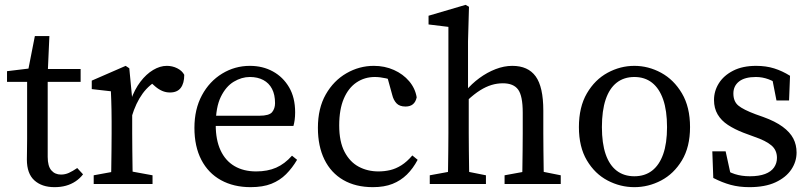

<svg xmlns="http://www.w3.org/2000/svg" viewBox="-20 -760 3349 793"><path d="M134 -422V-475H313V-422ZM205 13Q153 13 122 -15Q91 -43 91 -101Q91 -120 91.5 -138.5Q92 -157 92 -186V-422H9V-466L133 -481L92 -448L124 -611H184L177 -455V-435V-112Q177 -74 192 -56.5Q207 -39 232 -39Q249 -39 264.5 -46Q280 -53 299 -66L323 -40Q310 -23 292 -11Q274 1 252.5 7Q231 13 205 13Z M367 0V-36L476 -56H501L610 -36V0ZM438 0Q439 -23 439.5 -60.5Q440 -98 440.5 -138.5Q441 -179 441 -210V-258Q441 -286 440.5 -306.5Q440 -327 439.5 -345Q439 -363 438 -383L359 -392V-427L499 -488L514 -478L526 -353V-351V-210Q526 -179 526.5 -138.5Q527 -98 527.5 -60.5Q528 -23 529 0ZM524 -278 509 -346H520Q536 -391 560 -422.5Q584 -454 612.5 -471Q641 -488 669 -488Q692 -488 712 -478Q732 -468 741 -451Q741 -416 726.5 -397Q712 -378 682 -378Q665 -378 650 -384.5Q635 -391 621 -403L594 -427L643 -436Q597 -412 569 -373.5Q541 -335 524 -278Z M1015 13Q945 13 892.5 -16Q840 -45 811.5 -100Q783 -155 783 -232Q783 -309 814 -366.5Q845 -424 897.5 -456Q950 -488 1012 -488Q1065 -488 1107 -465Q1149 -442 1174 -399.5Q1199 -357 1199 -296Q1199 -279 1197 -264.5Q1195 -250 1192 -240H822V-282H1051Q1092 -282 1104 -297Q1116 -312 1116 -334Q1116 -369 1103.5 -393Q1091 -417 1067.5 -429.5Q1044 -442 1012 -442Q978 -442 945.5 -422.5Q913 -403 892 -360Q871 -317 871 -244Q871 -182 891 -139Q911 -96 948.5 -74Q986 -52 1038 -52Q1085 -52 1120.5 -67.5Q1156 -83 1186 -117L1207 -100Q1187 -66 1161.5 -40.5Q1136 -15 1101 -1Q1066 13 1015 13Z M1520 13Q1449 13 1398 -16.5Q1347 -46 1320 -101Q1293 -156 1293 -232Q1293 -313 1325.5 -370Q1358 -427 1411 -457.5Q1464 -488 1524 -488Q1569 -488 1607 -471Q1645 -454 1670 -424.5Q1695 -395 1701 -358Q1697 -339 1685.5 -329.5Q1674 -320 1655 -320Q1630 -320 1617.5 -333.5Q1605 -347 1600 -368L1576 -455L1624 -417Q1599 -431 1574 -436.5Q1549 -442 1528 -442Q1486 -442 1452.5 -419.5Q1419 -397 1400 -352.5Q1381 -308 1381 -242Q1381 -175 1403 -133Q1425 -91 1461.5 -71.5Q1498 -52 1543 -52Q1568 -52 1591.5 -57.5Q1615 -63 1638 -77.5Q1661 -92 1683 -118L1705 -100Q1686 -64 1660.5 -39Q1635 -14 1601 -0.5Q1567 13 1520 13Z M1755 0V-36L1864 -56H1887L1987 -36V0ZM1829 0Q1830 -23 1830.5 -60.5Q1831 -98 1831.5 -138.5Q1832 -179 1832 -210V-649L1750 -659V-695L1903 -740L1917 -732L1913 -589V-378L1916 -365V-210Q1916 -179 1916.5 -138.5Q1917 -98 1917.5 -60.5Q1918 -23 1919 0ZM2064 0V-36L2173 -56H2196L2296 -36V0ZM2136 0Q2137 -23 2137.5 -60Q2138 -97 2138.5 -137.5Q2139 -178 2139 -210V-295Q2139 -364 2120 -390Q2101 -416 2057 -416Q2033 -416 2010 -409Q1987 -402 1963 -387Q1939 -372 1911 -346L1892 -384H1903Q1928 -414 1960 -437.5Q1992 -461 2027 -474.5Q2062 -488 2096 -488Q2161 -488 2192.5 -444.5Q2224 -401 2224 -303V-210Q2224 -178 2224.5 -137.5Q2225 -97 2225.5 -60Q2226 -23 2227 0Z M2600 13Q2542 13 2489.5 -14.5Q2437 -42 2404 -97.5Q2371 -153 2371 -235Q2371 -318 2404 -374.5Q2437 -431 2489.5 -459.5Q2542 -488 2600 -488Q2658 -488 2710.5 -459.5Q2763 -431 2796.5 -374.5Q2830 -318 2830 -235Q2830 -153 2796.5 -97.5Q2763 -42 2710.5 -14.5Q2658 13 2600 13ZM2600 -32Q2643 -32 2673 -55Q2703 -78 2719 -123Q2735 -168 2735 -235Q2735 -303 2719 -349Q2703 -395 2673 -418.5Q2643 -442 2600 -442Q2557 -442 2527 -418.5Q2497 -395 2481.5 -349Q2466 -303 2466 -235Q2466 -168 2481.5 -123Q2497 -78 2527 -55Q2557 -32 2600 -32Z M3075 13Q3033 13 2998 3.5Q2963 -6 2926 -25L2922 -135H2977L3003 -16H2962V-69Q2987 -50 3015 -41Q3043 -32 3077 -32Q3115 -32 3140 -41.5Q3165 -51 3177 -68.5Q3189 -86 3189 -108Q3189 -140 3166 -159.5Q3143 -179 3096 -195L3050 -212Q3014 -226 2986.5 -244Q2959 -262 2944 -287.5Q2929 -313 2929 -347Q2929 -384 2949 -416Q2969 -448 3008 -468Q3047 -488 3103 -488Q3144 -488 3177.5 -477.5Q3211 -467 3243 -447L3239 -345H3187L3167 -447H3204V-404Q3180 -423 3154.5 -432.5Q3129 -442 3102 -442Q3056 -442 3032.5 -423.5Q3009 -405 3009 -374Q3009 -341 3029.5 -324Q3050 -307 3101 -288L3132 -277Q3182 -259 3212.5 -236.5Q3243 -214 3256.5 -188Q3270 -162 3270 -130Q3270 -92 3248 -59.5Q3226 -27 3183 -7Q3140 13 3075 13Z"/></svg>

Font: Source Serif 4 Variable
Style: Regular
Weight: 400
Designer: Frank Grießhammer
Foundry: Adobe
Version: Version 4.005;hotconv 1.1.0;makeotfexe 2.6.0